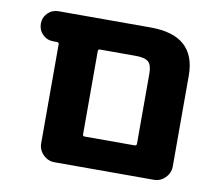

<svg xmlns="http://www.w3.org/2000/svg" viewBox="-64 -621 770 675"><g transform="rotate(10 321.0 -283.5)"><path d="M247.1 -20.5H170.9Q147.5 -20.5 130.4 -37.6Q113.3 -54.7 113.3 -78.1V-431.6Q113.3 -438.5 105.5 -438.5H92.8Q70.3 -438.5 54.7 -454.1Q39.1 -469.7 39.1 -492.2Q39.1 -514.6 54.7 -530.3Q70.3 -545.9 92.8 -545.9H421.9Q583 -545.9 583 -402.3V-78.1Q583 -54.7 565.9 -37.6Q548.8 -20.5 525.4 -20.5ZM445.3 -385.7Q445.3 -416 432.6 -427.2Q419.9 -438.5 386.7 -438.5H259.8Q252.9 -438.5 252.9 -431.6V-134.8Q252.9 -127.9 259.8 -127.9H437.5Q445.3 -127.9 445.3 -134.8Z"/></g></svg>

Font: Gen Jyuu Gothic P Bold
Style: Bold
Weight: 700
Designer: [Source Han Sans]
Ryoko NISHIZUKA  (kana & ideographs); Paul D. Hunt (Latin, Greek & Cyrillic); Wenlong ZHANG  (bopomofo
Version: Version 1.002.20150607